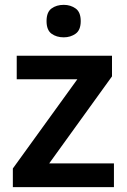

<svg xmlns="http://www.w3.org/2000/svg" viewBox="-20 -772 524 792"><path d="M450 0H33V-77L299 -445H49V-542H442V-457L183 -98H450ZM243 -752Q271 -752 292 -737Q313 -722 313 -685Q313 -648 292 -633Q271 -618 243 -618Q213 -618 192.5 -633Q172 -648 172 -685Q172 -722 192.5 -737Q213 -752 243 -752Z"/></svg>

Font: Noto Sans Cherokee SemiBold
Style: Regular
Weight: 600
Designer: Monotype Design Team
Foundry: Monotype Imaging Inc.
Version: Version 2.001; ttfautohint (v1.8.4.7-5d5b)